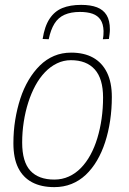

<svg xmlns="http://www.w3.org/2000/svg" viewBox="-20 -758 530 788"><path d="M203 10Q149 10 111.5 -10Q74 -30 54.5 -69.5Q35 -109 35 -170Q35 -220 42.5 -266Q50 -312 63.5 -353.5Q77 -395 97.5 -429.5Q118 -464 144 -489.5Q170 -515 202 -528.5Q234 -542 272 -542Q325 -542 362 -521.5Q399 -501 419 -460.5Q439 -420 439 -360Q439 -310 432 -263Q425 -216 411.5 -174.5Q398 -133 378 -99Q358 -65 332 -40.5Q306 -16 273.5 -3Q241 10 203 10ZM203 -21Q235 -21 262.5 -33.5Q290 -46 312 -68.5Q334 -91 351 -122Q368 -153 379.5 -191Q391 -229 397 -271Q403 -313 403 -358Q403 -435 369 -473Q335 -511 271 -511Q241 -511 214 -498Q187 -485 164.5 -461.5Q142 -438 125 -406.5Q108 -375 96 -337.5Q84 -300 77.5 -258Q71 -216 71 -173Q71 -94 104.5 -57.5Q138 -21 203 -21ZM313 -738Q352 -738 378 -728Q404 -718 417.5 -696Q431 -674 431 -637Q431 -627 429.5 -616.5Q428 -606 427 -598L402 -597Q404 -606 404.5 -614Q405 -622 405 -631Q404 -660 392.5 -677Q381 -694 360 -701.5Q339 -709 308 -709Q271 -709 245 -697.5Q219 -686 203.5 -661Q188 -636 180 -597L155 -598Q163 -650 183.5 -681Q204 -712 236 -725Q268 -738 313 -738Z"/></svg>

Font: Georama ExtraCondensed Thin ExtraLight
Style: Italic
Weight: 250
Italic angle: -9°
Version: Version 1.001